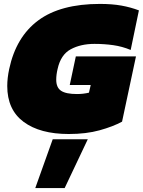

<svg xmlns="http://www.w3.org/2000/svg" viewBox="-20 -674 729 980"><path d="M331 10Q184 10 100.5 -52Q17 -114 17 -235Q17 -255 19.5 -277Q22 -299 27 -322Q62 -486 175.5 -570Q289 -654 490 -654Q552 -654 599.5 -645.5Q647 -637 689 -621L647 -419Q604 -437 558 -443.5Q512 -450 462 -450Q392 -450 341 -422.5Q290 -395 274 -322Q267 -293 267 -267Q267 -227 292 -210.5Q317 -194 373 -194Q405 -194 434 -201L443 -240H336L367 -386H674L603 -53Q557 -28 488.5 -9Q420 10 331 10ZM160 286 249 37H428L310 286Z"/></svg>

Font: Kanit Black
Style: Italic
Weight: 900
Italic angle: -12°
Designer: Katatrad Team
Foundry: CadsonDemak
Version: Version 2.000; ttfautohint (v1.8.3)